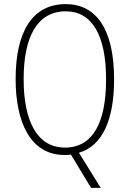

<svg xmlns="http://www.w3.org/2000/svg" viewBox="-20 -744 631 934"><path d="M535 -358C535 -604 447 -724 300 -724C140 -724 56 -594 56 -359C56 -151 127 10 294 10C304 10 314 10 325 8L423 170H470L364 -1C476 -34 535 -156 535 -358ZM95 -359C95 -563 160 -689 300 -689C428 -689 496 -572 496 -358C496 -148 432 -26 296 -26C163 -26 95 -151 95 -359Z"/></svg>

Font: Noto Sans Ethiopic Condensed ExtraLight
Style: Regular
Weight: 200
Width: 3
Designer: Monotype Design Team
Foundry: Monotype Imaging Inc.
Version: Version 2.102